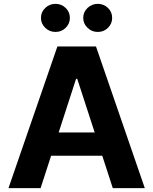

<svg xmlns="http://www.w3.org/2000/svg" viewBox="-20 -966 787 986"><path d="M188.5 0H23.6L274.8 -727.5H472.9L723.6 0H559.2L376.6 -561.3H370.7ZM178.7 -285.9H567.8V-166.2H178.7ZM265.2 -802Q234.3 -801.8 212.3 -823.2Q190.2 -844.6 190.4 -873.8Q190.2 -904.4 212.3 -925.2Q234.3 -946 265.2 -946.3Q295.8 -946 317.3 -925.2Q338.9 -904.4 338.9 -873.8Q338.9 -844.6 317.3 -823.2Q295.8 -801.8 265.2 -802ZM482.2 -802Q451.6 -801.8 429.5 -823.2Q407.4 -844.6 407.4 -873.8Q407.4 -904.4 429.5 -925.2Q451.6 -946 482.2 -946.3Q513.1 -946 534.6 -925.2Q556.1 -904.4 555.9 -873.8Q556.1 -844.6 534.6 -823.2Q513.1 -801.8 482.2 -802Z"/></svg>

Font: Inter V
Style: 
Weight: 400
Designer: Rasmus Andersson
Foundry: rsms
Version: Version 4.000;git-a3f224843